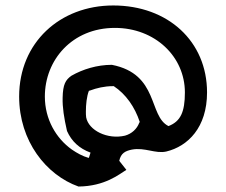

<svg xmlns="http://www.w3.org/2000/svg" viewBox="-20 -684 825 702"><path d="M462 -137C510 -146 548 -121 588 -130C667 -149 737 -218 737 -346C737 -533 594 -664 394 -664C199 -664 50 -528 50 -331C50 -168 149 -44 267 -2C364 -3 416 -47 442 -63L416 -96C422 -124 438 -132 462 -137ZM303 -107C282 -113 262 -124 243 -137C185 -178 144 -248 144 -331C144 -465 244 -582 400 -582C547 -582 656 -477 656 -346C656 -274 640 -240 596 -223C522 -260 562 -413 389 -447C335 -447 283 -431 241 -407C220 -392 210 -376 209 -327C208 -292 214 -253 225 -205C242 -167 270 -141 311 -126L305 -107ZM491 -238 489 -235C481 -213 462 -195 437 -188C373 -173 304 -207 295 -255C294 -262 294 -270 294 -276C294 -302 297 -331 305 -352L309 -353C333 -362 362 -369 393 -369H396C440 -340 473 -293 491 -238Z"/></svg>

Font: Bluebird
Style: Li
Weight: 300
Designer: Jasper
Foundry: Cannot Into Space Fonts
Version: Version 0.98